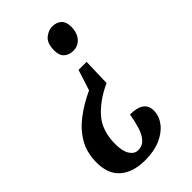

<svg xmlns="http://www.w3.org/2000/svg" viewBox="-225 -614 876 876"><g transform="rotate(-45 213.5 -176.0)"><path d="M286 -395Q260 -395 242.5 -410Q225 -425 225 -456Q225 -504 248 -523Q271 -542 296 -542Q324 -542 340.5 -526.5Q357 -511 357 -480Q357 -442 337.5 -418.5Q318 -395 286 -395ZM165 190Q88 190 44 152.5Q0 115 0 41Q0 -23 27.5 -70.5Q55 -118 102.5 -154Q150 -190 209 -217L241 -317H293L289 -184Q212 -149 166 -97Q120 -45 120 42Q120 87 135.5 111Q151 135 175 135Q202 135 219.5 115.5Q237 96 247 63.5Q257 31 263 -7Q353 -7 353 57Q353 92 330 122.5Q307 153 265 171.5Q223 190 165 190Z"/></g></svg>

Font: Noto Serif ExtraCondensed SemiBold
Style: Italic
Weight: 600
Width: 2
Italic angle: -12°
Designer: Monotype Design Team
Foundry: Monotype Imaging Inc.
Version: Version 2.013